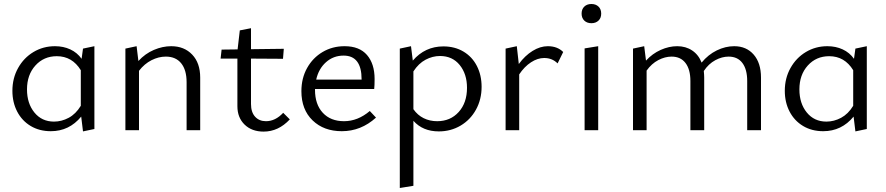

<svg xmlns="http://www.w3.org/2000/svg" viewBox="-20 -651 4431 960"><path d="M452 -420V-6L395 6L386 -68Q326 5 234 5Q177 5 133.5 -21Q90 -47 66 -93Q42 -139 42 -197Q42 -260 70.5 -311Q99 -362 147.5 -391Q196 -420 255 -420Q297 -420 331.5 -404Q366 -388 388 -357L395 -408ZM384 -122V-300Q341 -370 264 -370Q199 -370 157 -323.5Q115 -277 115 -204Q115 -134 152 -88.5Q189 -43 250 -43Q288 -43 323.5 -62Q359 -81 384 -122Z M981 -263V0H913V-240Q913 -301 886 -334.5Q859 -368 809 -368Q773 -368 737.5 -350Q702 -332 675 -297V0H607V-408L663 -420L672 -346Q706 -383 749.5 -401.5Q793 -420 836 -420Q901 -420 941 -378Q981 -336 981 -263Z M1429 -54Q1372 7 1298 7Q1239 7 1203 -28Q1167 -63 1167 -120V-358H1083L1088 -403L1168 -404L1179 -499L1235 -510V-405L1399 -407L1395 -357L1235 -358V-131Q1235 -90 1255.5 -67.5Q1276 -45 1310 -45Q1357 -45 1396 -87Z M1860 -63Q1785 5 1689 5Q1599 5 1543 -49Q1487 -103 1487 -195Q1487 -260 1515.5 -311Q1544 -362 1593 -391Q1642 -420 1703 -420Q1777 -420 1815 -376Q1853 -332 1853 -256Q1853 -222 1851 -206H1555V-202Q1555 -129 1594 -87Q1633 -45 1700 -45Q1769 -45 1829 -96ZM1561 -253H1788V-254Q1788 -373 1698 -373Q1647 -373 1610 -340Q1573 -307 1561 -253Z M2388 -217Q2388 -154 2360 -103Q2332 -52 2283 -23Q2234 6 2174 6Q2094 6 2047 -47V278L1979 289V-408L2035 -420L2044 -348Q2105 -419 2197 -419Q2254 -419 2297.5 -393Q2341 -367 2364.5 -321Q2388 -275 2388 -217ZM2315 -212Q2315 -281 2278.5 -326Q2242 -371 2180 -371Q2143 -371 2108 -352.5Q2073 -334 2047 -294V-105Q2068 -75 2098.5 -60Q2129 -45 2166 -45Q2232 -45 2273.5 -91Q2315 -137 2315 -212Z M2796 -391 2768 -334Q2741 -361 2701 -361Q2668 -361 2635 -339.5Q2602 -318 2576 -279V0H2508V-408L2564 -420L2574 -331Q2605 -373 2643 -396.5Q2681 -420 2719 -420Q2767 -420 2796 -391Z M2888 -583Q2888 -605 2901.5 -618Q2915 -631 2937 -631Q2959 -631 2972.5 -618Q2986 -605 2986 -583Q2986 -561 2972.5 -548Q2959 -535 2937 -535Q2915 -535 2901.5 -548Q2888 -561 2888 -583ZM2903 -409 2971 -420V0H2903Z M3785 -263V0H3716V-246Q3716 -304 3692 -336Q3668 -368 3623 -368Q3590 -368 3556.5 -350Q3523 -332 3499 -296Q3501 -276 3501 -263V0H3432V-246Q3432 -304 3407.5 -336Q3383 -368 3338 -368Q3305 -368 3271.5 -350.5Q3238 -333 3213 -298V0H3145V-408L3201 -420L3210 -348Q3242 -383 3283.5 -401.5Q3325 -420 3366 -420Q3409 -420 3441 -398.5Q3473 -377 3488 -338Q3521 -378 3564 -399Q3607 -420 3651 -420Q3712 -420 3748.5 -378Q3785 -336 3785 -263Z M4314 -420V-6L4257 6L4248 -68Q4188 5 4096 5Q4039 5 3995.5 -21Q3952 -47 3928 -93Q3904 -139 3904 -197Q3904 -260 3932.5 -311Q3961 -362 4009.5 -391Q4058 -420 4117 -420Q4159 -420 4193.5 -404Q4228 -388 4250 -357L4257 -408ZM4246 -122V-300Q4203 -370 4126 -370Q4061 -370 4019 -323.5Q3977 -277 3977 -204Q3977 -134 4014 -88.5Q4051 -43 4112 -43Q4150 -43 4185.5 -62Q4221 -81 4246 -122Z"/></svg>

Font: Ysabeau Infant
Style: Regular
Weight: 400
Designer: Christian Thalmann (Catharsis Fonts)
Version: Version 0.003